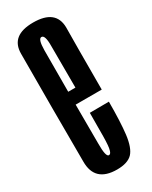

<svg xmlns="http://www.w3.org/2000/svg" viewBox="-165 -646 547 691"><g transform="rotate(-30 108.0 -301.0)"><path d="M104.5 3V-56.5Q91.5 -56.5 92 -111.5Q91.5 -165.5 91.5 -302.5Q91.5 -455 92 -500Q92.5 -546.5 106.5 -546.5Q121.5 -546.5 121 -501Q121.5 -457 121.5 -327.5H83.5V-274H200Q200 -288 200 -302Q200 -457 201 -532Q200 -606.5 106.5 -606.5Q13 -606.5 13 -530.5Q12.5 -454.5 12.5 -302.5Q12.5 -170.5 13 -83Q12.5 3 104.5 3ZM104.5 -56.5V3Q148.5 3 168.5 -17.5Q188 -38 194.5 -89.5Q200.5 -140 200.5 -223.5L121 -223Q121 -170 120.5 -126Q120 -83 115.5 -69.5Q112 -56.5 104.5 -56.5Z"/></g></svg>

Font: Anybody UltraCondensed
Style: Regular
Weight: 400
Width: 1
Version: Version 1.113;gftools[0.9.25]